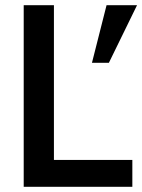

<svg xmlns="http://www.w3.org/2000/svg" viewBox="-20 -717 546 737"><path d="M71 -697H187V-103H488V0H71ZM389 -697H506L398 -476H333Z"/></svg>

Font: Hanken Grotesk SemiBold
Style: Regular
Weight: 600
Designer: Alfredo Marco Pradil
Foundry: Hanken Design Co.
Version: Version 3.014